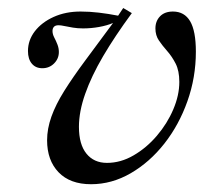

<svg xmlns="http://www.w3.org/2000/svg" viewBox="-20 -455 568 486"><path d="M210.5 11.3Q157.3 11.3 128.2 -19Q99.2 -49.2 99.2 -100Q99.2 -129 110.1 -159.7Q121 -190.3 142.7 -225Q164.5 -259.7 195.6 -301.6Q226.6 -343.5 266.1 -396.8Q250.8 -390.3 230.6 -386.7Q210.5 -383.1 190.3 -383.1Q176.6 -383.1 164.5 -385.1Q152.4 -387.1 143.1 -389.1Q133.9 -391.1 128.2 -391.1Q120.2 -391.1 116.5 -387.1Q112.9 -383.1 112.9 -376.6Q112.9 -368.5 117.3 -360.1Q121.8 -351.6 125.4 -342.3Q129 -333.1 129 -323.4Q129 -306.5 116.9 -294.4Q104.8 -282.3 87.1 -282.3Q70.2 -282.3 60.5 -294Q50.8 -305.6 50.8 -325.8Q50.8 -353.2 68.1 -375.8Q85.5 -398.4 115.7 -412.1Q146 -425.8 183.9 -425.8Q206.5 -425.8 230.2 -423Q254 -420.2 279 -415.3L291.9 -434.7L313.7 -421.8Q271 -363.7 241.1 -312.9Q211.3 -262.1 195.6 -217.3Q179.8 -172.6 179.8 -133.9Q179.8 -89.5 198.8 -66.1Q217.7 -42.7 250.8 -42.7Q285.5 -42.7 318.1 -61.7Q350.8 -80.6 377 -111.3Q403.2 -141.9 418.5 -177.8Q433.9 -213.7 433.9 -247.6Q433.9 -275.8 424.6 -294Q415.3 -312.1 403.2 -325.8Q391.1 -339.5 382.3 -352.4Q373.4 -365.3 373.4 -383.1Q373.4 -401.6 385.1 -413.7Q396.8 -425.8 417.7 -425.8Q446.8 -425.8 461.3 -401.2Q475.8 -376.6 475.8 -324.2Q475.8 -258.9 454.4 -198.8Q433.1 -138.7 396 -91.5Q358.9 -44.4 310.9 -16.5Q262.9 11.3 210.5 11.3Z"/></svg>

Font: Playfair 12pt Light
Style: Italic
Weight: 300
Italic angle: -15.6°
Designer: Claus Eggers Sørensen
Foundry: Claus Eggers Sørensen
Version: Version 2.000;gftools[0.9.28]